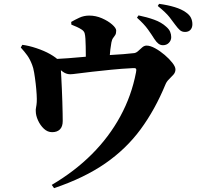

<svg xmlns="http://www.w3.org/2000/svg" viewBox="-20 -888 1040 998"><path d="M827 -653Q814 -653 803.5 -661Q793 -669 782 -686Q769 -707 749 -735Q729 -763 692 -796L700 -808Q744 -799 781.5 -785.5Q819 -772 844 -749Q859 -736 864.5 -722.5Q870 -709 870 -695Q870 -678 858 -665.5Q846 -653 827 -653ZM249 73Q368 3 457.5 -86.5Q547 -176 605.5 -283.5Q664 -391 687 -512Q690 -526 687 -530.5Q684 -535 672 -534Q612 -531 557.5 -525.5Q503 -520 458.5 -515Q414 -510 384.5 -506Q355 -502 345 -502Q323 -502 304 -517Q285 -532 247 -563L248 -580Q292 -582 336 -585.5Q380 -589 418.5 -592.5Q457 -596 484 -597Q516 -600 552 -602Q588 -604 621 -606.5Q654 -609 678 -612Q689 -614 699 -623.5Q709 -633 719.5 -642Q730 -651 742 -651Q761 -651 786.5 -637Q812 -623 836 -602.5Q860 -582 876 -561.5Q892 -541 892 -527Q892 -512 881.5 -500Q871 -488 858.5 -476Q846 -464 840 -449Q786 -318 711 -216Q636 -114 527 -38.5Q418 37 261 90ZM251 -201Q227 -201 208 -219Q189 -237 177.5 -262.5Q166 -288 166 -310Q165 -318 167.5 -330Q170 -342 171 -357Q172 -371 170.5 -397Q169 -423 165.5 -453.5Q162 -484 157.5 -510.5Q153 -537 147 -551Q136 -580 122 -599.5Q108 -619 88 -641L96 -655Q129 -651 169.5 -637.5Q210 -624 240 -607Q273 -588 283.5 -575Q294 -562 296 -532Q297 -516 298.5 -488Q300 -460 301.5 -426.5Q303 -393 304 -360Q305 -327 305.5 -300.5Q306 -274 306 -259Q306 -230 291.5 -215.5Q277 -201 251 -201ZM426 -547Q426 -553 426 -568.5Q426 -584 426 -604.5Q426 -625 425.5 -647Q425 -669 424 -687Q423 -704 420 -715Q417 -726 405 -734Q393 -742 379.5 -748Q366 -754 351 -760L350 -774Q369 -785 392.5 -796Q416 -807 444 -807Q478 -807 510 -793Q542 -779 563 -760.5Q584 -742 584 -729Q584 -714 579 -706Q574 -698 568 -690.5Q562 -683 559 -667Q556 -652 553.5 -630.5Q551 -609 549.5 -587.5Q548 -566 548 -550ZM942 -722Q926 -722 915.5 -731Q905 -740 891 -759Q879 -776 860.5 -799.5Q842 -823 800 -857L807 -868Q852 -862 888 -851Q924 -840 946 -824Q965 -811 972.5 -795.5Q980 -780 980 -762Q980 -744 970 -733Q960 -722 942 -722Z"/></svg>

Font: Noto Serif JP Black
Style: Regular
Weight: 900
Designer: Ryoko NISHIZUKA 西塚涼子 (kana & ideographs); Frank Grießhammer (Latin, Greek & Cyrillic); Wenlong ZHANG 张文龙 (bopomofo); San
Foundry: Adobe
Version: Version 2.003-H1;hotconv 1.1.1;makeotfexe 2.6.0